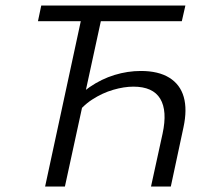

<svg xmlns="http://www.w3.org/2000/svg" viewBox="-20 -678 760 698"><path d="M529 0 571 -192Q589 -275 562.5 -319Q536 -363 465 -363Q431 -363 391.5 -351.5Q352 -340 315 -316Q278 -292 251 -253L225 -286Q263 -332 306 -361.5Q349 -391 396.5 -405.5Q444 -420 492 -420Q556 -420 595.5 -395.5Q635 -371 648 -325.5Q661 -280 647 -215L601 0ZM144 0 286 -658H359L216 0ZM118 -601 130 -658H654L641 -601Z"/></svg>

Font: Ysabeau
Style: Italic
Weight: 400
Italic angle: -12°
Designer: Christian Thalmann (Catharsis Fonts)
Version: Version 2.000;gftools[0.9.27.dev2+g8671c4b]